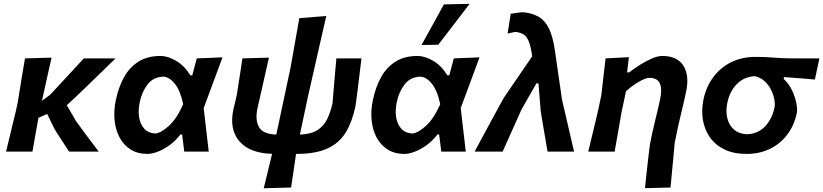

<svg xmlns="http://www.w3.org/2000/svg" viewBox="-20 -810 4398 1026"><path d="M12.5 0Q25.5 -53.5 37.5 -104.2Q49.5 -155 65 -217.5L75.5 -266.5Q86.5 -336.5 95.2 -389.5Q104 -442.5 113.5 -498L255.5 -502Q240.5 -435.5 227.5 -376.8Q214.5 -318 204 -271L249 -304.5Q309 -369.5 351 -414.8Q393 -460 428 -498H597.5Q578 -479 549 -450.8Q520 -422.5 487.2 -390.8Q454.5 -359 423.8 -329.5Q393 -300 369.8 -278Q346.5 -256 337 -248L386 -163Q414 -124 443.5 -84.8Q473 -45.5 507.5 0H349Q336 -20 318.5 -47Q301 -74 287.2 -95.2Q273.5 -116.5 271.5 -120.5L232 -201L185.5 -180.5Q177 -133.5 169.2 -90.2Q161.5 -47 153.5 0Z M768.5 12.5Q714 12.5 676.5 -12Q639 -36.5 617.8 -77.8Q596.5 -119 592 -170.2Q587.5 -221.5 599 -275Q613.5 -344.5 643 -397.8Q672.5 -451 720.5 -481Q768.5 -511 838.5 -511Q875.5 -511 920.2 -485.5Q965 -460 997 -407.5H1007.5Q1013.5 -431.5 1020 -454.8Q1026.5 -478 1031.5 -498L1169 -503.5Q1144 -436 1118 -365.8Q1092 -295.5 1068.5 -232.5Q1075.5 -174 1082 -115.8Q1088.5 -57.5 1095.5 0H964.5Q962 -22.5 959 -45.2Q956 -68 953 -91.5H944Q916.5 -55.5 883.8 -32.5Q851 -9.5 820.8 1.5Q790.5 12.5 768.5 12.5ZM811 -96.5Q842 -100.5 883 -137.8Q924 -175 959 -253Q943.5 -327 913.8 -363.2Q884 -399.5 851.5 -400.5Q798 -398 768 -358Q738 -318 727 -265.5Q717.5 -222 723.2 -184.2Q729 -146.5 750.8 -122.5Q772.5 -98.5 811 -96.5Z M1389.5 196Q1400.5 150 1411.2 106.2Q1422 62.5 1434 12Q1314.5 9 1259.2 -55.2Q1204 -119.5 1227.5 -226.5Q1232.5 -248 1237 -266.8Q1241.5 -285.5 1245.5 -303.5Q1254.5 -361.5 1261.5 -406.2Q1268.5 -451 1275.5 -498L1417 -502Q1398.5 -420 1382.8 -350Q1367 -280 1356 -232Q1342.5 -169.5 1363.8 -131.2Q1385 -93 1456.5 -91L1532.5 -448.5Q1544 -512.5 1552 -558Q1560 -603.5 1566.5 -640Q1573 -676.5 1579.5 -713L1723.5 -724.5Q1706.5 -650 1691.2 -583Q1676 -516 1660.2 -446.5Q1644.5 -377 1626 -295.5L1582.5 -91Q1642 -92.5 1676.5 -115Q1711 -137.5 1729 -175Q1747 -212.5 1757 -259.5Q1761.5 -314 1767 -380Q1772.5 -446 1777.5 -498H1911.5Q1908 -468.5 1903 -427Q1898 -385.5 1893 -344.8Q1888 -304 1884 -274.8Q1880 -245.5 1879 -240Q1861.5 -158 1827.2 -101.8Q1793 -45.5 1729.8 -16.5Q1666.5 12.5 1562 12.5Q1555.5 58.5 1549 101.8Q1542.5 145 1535.5 192Z M2142 12.5Q2087.5 12.5 2050 -12Q2012.5 -36.5 1991.2 -77.8Q1970 -119 1965.5 -170.2Q1961 -221.5 1972.5 -275Q1987 -344.5 2016.5 -397.8Q2046 -451 2094 -481Q2142 -511 2212 -511Q2249 -511 2293.8 -485.5Q2338.5 -460 2370.5 -407.5H2381Q2387 -431.5 2393.5 -454.8Q2400 -478 2405 -498L2542.5 -503.5Q2517.5 -436 2491.5 -365.8Q2465.5 -295.5 2442 -232.5Q2449 -174 2455.5 -115.8Q2462 -57.5 2469 0H2338Q2335.5 -22.5 2332.5 -45.2Q2329.5 -68 2326.5 -91.5H2317.5Q2290 -55.5 2257.2 -32.5Q2224.5 -9.5 2194.2 1.5Q2164 12.5 2142 12.5ZM2184.5 -96.5Q2215.5 -100.5 2256.5 -137.8Q2297.5 -175 2332.5 -253Q2317 -327 2287.2 -363.2Q2257.5 -399.5 2225 -400.5Q2171.5 -398 2141.5 -358Q2111.5 -318 2100.5 -265.5Q2091 -222 2096.8 -184.2Q2102.5 -146.5 2124.2 -122.5Q2146 -98.5 2184.5 -96.5ZM2232.5 -569.5Q2263 -624.5 2292.8 -678.5Q2322.5 -732.5 2352 -786.5L2489.5 -789.5Q2466 -758.5 2436.8 -720.5Q2407.5 -682.5 2377.8 -643.5Q2348 -604.5 2322 -571Z M2516.5 0Q2531 -27.5 2550.8 -64Q2570.5 -100.5 2591.2 -138.8Q2612 -177 2630 -210.2Q2648 -243.5 2659.8 -265Q2671.5 -286.5 2673 -288.5Q2709 -341.5 2747.2 -397Q2785.5 -452.5 2824 -509Q2817 -558.5 2807 -585.5Q2797 -612.5 2780.2 -624.2Q2763.5 -636 2735.5 -639.5Q2732 -639.5 2719.8 -636.8Q2707.5 -634 2692.5 -630.5L2709 -736.5Q2728 -739.5 2746.8 -742Q2765.5 -744.5 2777.5 -744.5Q2826.5 -739.5 2860.2 -719.2Q2894 -699 2914.5 -655.8Q2935 -612.5 2945.5 -538.5L2983 -278.5Q2998 -213.5 3009 -166.5Q3020 -119.5 3029 -80.5Q3038 -41.5 3047.5 0H2906Q2901 -27.5 2895 -63.5Q2889 -99.5 2883 -134.2Q2877 -169 2873 -192.8Q2869 -216.5 2869 -220L2857.5 -364.5H2846.5L2766.5 -224.5Q2741 -168 2716 -111.5Q2691 -55 2666 0Z M3426.5 195.5Q3429.5 167 3433.5 130Q3437.5 93 3441.5 57.2Q3445.5 21.5 3448.8 -4.5Q3452 -30.5 3453 -37.5Q3464.5 -99.5 3479.2 -158.2Q3494 -217 3506.5 -275Q3519.5 -332.5 3506.5 -363.2Q3493.5 -394 3450 -394Q3430.5 -394 3393.5 -372.8Q3356.5 -351.5 3325 -322L3301.5 -211Q3291.5 -153.5 3282.8 -103.5Q3274 -53.5 3264.5 0H3123.5Q3136.5 -54.5 3148.8 -105Q3161 -155.5 3175.5 -217L3193.5 -302Q3199 -350 3204.5 -399Q3210 -448 3216 -498L3340.5 -504.5L3331 -423H3342Q3368 -443.5 3400.2 -463.8Q3432.5 -484 3463.8 -497.5Q3495 -511 3519 -511Q3599 -511 3632 -458.8Q3665 -406.5 3646 -318Q3635 -266 3624.5 -223.5Q3614 -181 3605.5 -143L3585.5 -47.5Q3579.5 17.5 3574.2 74.8Q3569 132 3563 192Z M3969.5 12.5Q3900 12.5 3851 -11.5Q3802 -35.5 3773.2 -76.8Q3744.5 -118 3736 -169.8Q3727.5 -221.5 3739 -277Q3753 -345.5 3791 -397Q3829 -448.5 3886.5 -477.2Q3944 -506 4017.5 -506Q4057 -506 4086.8 -504Q4116.5 -502 4148.2 -500Q4180 -498 4224.5 -498H4358.5L4334.5 -385Q4295.5 -388.5 4254.2 -391.8Q4213 -395 4169.5 -398L4167.5 -388.5Q4195.5 -363 4212.5 -327.2Q4229.5 -291.5 4235.8 -257.5Q4242 -223.5 4237.5 -203.5Q4223.5 -138.5 4186.5 -90Q4149.5 -41.5 4094 -14.5Q4038.5 12.5 3969.5 12.5ZM3973.5 -92.5Q4032 -95.5 4069 -135.2Q4106 -175 4118.5 -234.5Q4122.5 -252 4118 -277.5Q4113.5 -303 4100.8 -329.2Q4088 -355.5 4066.5 -375.5Q4045 -395.5 4014.5 -403Q3956 -400 3917.8 -361Q3879.5 -322 3867 -262.5Q3857.5 -218.5 3866 -180.5Q3874.5 -142.5 3901.2 -118.5Q3928 -94.5 3973.5 -92.5Z"/></svg>

Font: Commissioner Loud SemiBold
Style: Italic
Weight: 600
Italic angle: -12°
Designer: Kostas Bartsokas
Foundry: Kostas Bartsokas
Version: Version 1.000; ttfautohint (v1.8.3)